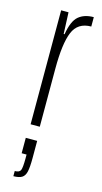

<svg xmlns="http://www.w3.org/2000/svg" viewBox="-119 -556 441 830"><g transform="rotate(15 102.0 -141.0)"><path d="M48 -510H81L85 -414H89Q99 -475 124.5 -496.5Q150 -518 192 -518V-476Q132 -476 110.5 -424Q89 -372 89 -260V0H48ZM65 149V131H43V62H94V139Q94 179 89.5 199.5Q85 220 72 228Q59 236 34 236V213Q55 213 60 201Q65 189 65 149Z"/></g></svg>

Font: Saira Ultra Condensed ExLight
Style: Regular
Weight: 200
Width: 1
Designer: Hector Gatti with collaboration of the Omnibus-Type team
Foundry: Omnibus-Type
Version: Version 1.001; ttfautohint (v1.8)